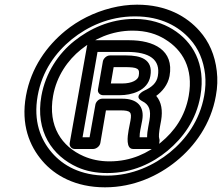

<svg xmlns="http://www.w3.org/2000/svg" viewBox="-20 -766 949 821"><path d="M141 -356C160 -463 218 -542 287 -598C354 -652 446 -696 557 -696C670 -696 745 -652 793 -598C828 -559 850 -509 857 -448C860 -419 859 -388 853 -356C834 -251 775 -170 706 -114C639 -60 547 -15 437 -15C323 -15 249 -59 202 -113C153 -170 122 -248 141 -356ZM91 -356C69 -233 106 -142 161 -78C214 -16 302 35 429 35C553 35 658 -15 734 -77C813 -141 882 -236 903 -356C910 -393 911 -428 907 -462C899 -531 874 -588 833 -634C779 -695 693 -746 566 -746C529 -746 492 -741 456 -732C381 -713 314 -679 259 -634C181 -570 113 -478 91 -356ZM157 -356C130 -204 204 -99 311 -51C349 -34 392 -26 439 -26C547 -26 633 -69 696 -121C762 -176 819 -252 837 -356C861 -494 803 -589 718 -641C677 -666 623 -685 555 -685C450 -685 362 -642 298 -591C231 -538 175 -456 157 -356ZM207 -356C222 -441 270 -509 326 -554C381 -598 456 -635 547 -635C606 -635 651 -620 686 -598C760 -553 808 -474 787 -356C771 -267 725 -204 668 -157C613 -112 542 -76 448 -76C407 -76 370 -84 338 -98C244 -139 184 -226 207 -356ZM588 -251C599 -312 566 -344 503 -344H417C402 -344 390 -330 388 -319L363 -179H333L397 -544H523C619 -544 667 -512 655 -441C650 -411 629 -393 596 -378C596 -378 547 -354 589 -333C617 -319 627 -296 619 -251L614 -224C611 -209 609 -193 609 -179H577C577 -190 578 -200 580 -210ZM549 -129H631C642 -129 658 -139 661 -154L662 -162C663 -166 662 -170 661 -173C658 -181 660 -201 664 -224L669 -251C676 -293 671 -329 648 -356C673 -374 698 -403 705 -441C725 -552 637 -594 532 -594H381C370 -594 355 -584 352 -569L278 -154C276 -143 284 -129 299 -129H379C390 -129 406 -139 409 -154L433 -294H494C539 -294 544 -286 538 -251L530 -210C525 -182 518 -129 549 -129ZM623 -441C636 -514 579 -529 520 -529H450C435 -529 422 -515 420 -504L399 -384C396 -369 409 -359 420 -359H494C539 -359 612 -376 623 -441ZM573 -441C570 -425 546 -409 502 -409H454L466 -479H511C570 -479 579 -473 573 -441Z"/></svg>

Font: Asimov
Style: WidOuIt
Weight: 500
Designer: Google
Version: Version 2.000980; 2014